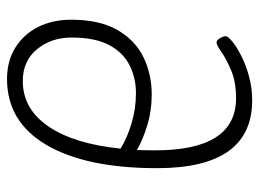

<svg xmlns="http://www.w3.org/2000/svg" viewBox="-118 -628 755 560"><g transform="rotate(90 260.0 -348.5)"><path d="M211 9Q158 9 119 -15.5Q80 -40 59 -82Q38 -124 38 -178Q38 -261 68 -313Q98 -365 147.5 -389Q197 -413 256 -413Q303 -413 344.5 -400.5Q386 -388 418 -370Q419 -396 419 -423Q419 -659 267 -659Q220 -659 186.5 -645Q153 -631 132.5 -616.5Q112 -602 104 -602Q98 -602 92 -612Q86 -622 86 -629Q86 -635 101 -647.5Q116 -660 142 -673.5Q168 -687 202 -696.5Q236 -706 273 -706Q471 -706 471 -429Q471 -222 403.5 -106.5Q336 9 211 9ZM90 -179Q90 -120 124 -78.5Q158 -37 217 -37Q298 -37 349 -111.5Q400 -186 414 -322Q384 -341 341 -354Q298 -367 252 -367Q208 -367 171 -348.5Q134 -330 112 -289Q90 -248 90 -179Z"/></g></svg>

Font: Asap Condensed Condensed ExtraLight
Style: Italic
Weight: 200
Width: 3
Italic angle: -6°
Designer: Pablo Cosgaya
Foundry: Omnibus-Type
Version: Version 3.001; ttfautohint (v1.8.4.7-5d5b)